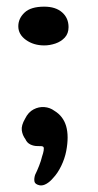

<svg xmlns="http://www.w3.org/2000/svg" viewBox="-20 -460 295 577"><path d="M113 -323.5Q81 -323.5 58 -340Q35 -356.5 35 -381Q35 -404.5 53.8 -422.2Q72.5 -440 113 -440Q147 -440 166.5 -423Q186 -406 186 -378.5Q186 -359.5 174.8 -347.2Q163.5 -335 146.5 -329.2Q129.5 -323.5 113 -323.5ZM99.5 97Q85 94 83.5 85.2Q82 76.5 85.5 65.5Q91.5 53.5 97.5 38.2Q103.5 23 106.5 10Q110 0 111.2 -7.5Q112.5 -15 110.5 -18.5Q108.5 -20.5 104.2 -20.8Q100 -21 93 -21Q81 -21 71 -26Q61 -31 56.5 -41.5Q47.5 -53.5 45.5 -68.2Q43.5 -83 55.5 -103.5Q65 -123 80.8 -131.2Q96.5 -139.5 113.2 -138.2Q130 -137 143.5 -127Q170 -111 178.8 -80.8Q187.5 -50.5 179 -6Q174.5 17 163.8 39Q153 61 140 74.5Q130.5 86 119.8 92.2Q109 98.5 99.5 97Z"/></svg>

Font: Gluten Medium
Style: Regular
Weight: 500
Designer: Tyler Finck
Foundry: Etcetera Type Company
Version: Version 1.300